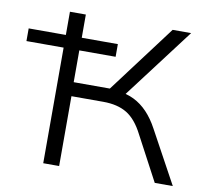

<svg xmlns="http://www.w3.org/2000/svg" viewBox="-78 -792 957 880"><g transform="rotate(10 400.0 -352.5)"><path d="M178 0V-538H5V-597H178V-705H252V-597H420V-538H251V-390H434L402 -367L656 -705H742L477 -355L457 -385Q499 -381 533.5 -364Q568 -347 596.5 -317Q625 -287 648 -244L781 0H697L587 -207Q554 -272 510.5 -298.5Q467 -325 400 -325H252V0Z"/></g></svg>

Font: Nunito Sans 7pt SemiExpanded Light
Style: Regular
Weight: 300
Width: 6
Designer: Vernon Adams
Foundry: Vernon Adams
Version: Version 3.101;gftools[0.9.27]